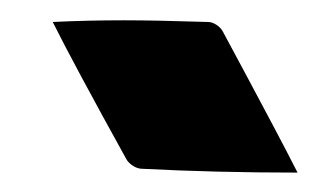

<svg xmlns="http://www.w3.org/2000/svg" viewBox="-20 -652 333 193"><path d="M33 -629.9Q67.4 -631.6 104.2 -631.6Q136.7 -631.6 189.2 -629.9Q193.1 -629.9 197.5 -627.1Q201.9 -624.3 204.1 -620.1Q213.1 -603.3 228.3 -575Q243.4 -546.6 255.6 -523.7Q267.8 -500.7 279.1 -478.5Q197 -478.5 121.8 -482.4Q117.7 -482.7 113.4 -485.5Q109.1 -488.3 106.9 -492.2Q53.7 -588.4 33 -629.9Z"/></svg>

Font: Digitalt
Style: Medium
Weight: 500
Designer: gluk
Foundry: gluk
Version: Version 0.60